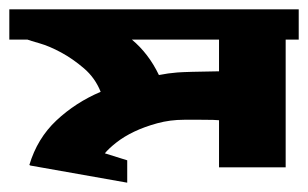

<svg xmlns="http://www.w3.org/2000/svg" viewBox="-24 -577 661 412"><path d="M446 -492H259Q295 -462 317 -416Q337 -420 356.5 -421.5Q376 -423 446 -424ZM446 -218V-319Q439 -320 408 -320Q377 -320 371 -320Q341 -320 313.5 -312.5Q286 -305 264 -294.5Q242 -284 225.5 -271Q209 -258 201 -248L249 -233V-185L40 -222H41L39 -223Q56 -280 97 -318.5Q138 -357 192 -380Q180 -410 156 -430.5Q132 -451 107 -464.5Q82 -478 61 -484Q40 -490 35 -492H-4V-557H617V-492H589V-218Z"/></svg>

Font: Shorif Bongobondhu ANSI V1
Style: Regular
Weight: 400
Designer: Shorif Uddin Shishir, Shorif art & Design, e-mail : shorifart@gmail.com, facebook : Shorif2001
Foundry: Lipighor Font Foundry
Version: Designed by Shorif Uddin Shishir | Developed by Niladri Shek